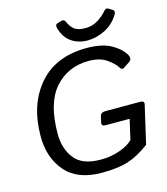

<svg xmlns="http://www.w3.org/2000/svg" viewBox="-132 -1010 981 1125"><g transform="rotate(-15 359.0 -447.0)"><path d="M311 -871.1Q304.2 -894.5 321.3 -899.4L346.7 -906.7Q363.3 -911.6 371.1 -893.1Q383.8 -863.8 405 -846.4Q426.3 -829.1 474.1 -829.1Q515.1 -829.1 549.6 -851.1Q584 -873 604 -897.9Q616.7 -913.6 631.8 -904.3L653.8 -890.6Q668.9 -880.9 656.2 -860.4Q624 -807.6 571 -781.7Q518.1 -755.9 465.8 -755.9Q411.6 -755.9 369.9 -783.7Q328.1 -811.5 311 -871.1ZM53.7 -283.2Q53.7 -476.1 156.5 -595.5Q259.3 -714.8 447.3 -714.8Q542 -714.8 597.7 -682.6Q653.3 -650.4 674.8 -609.4Q687.5 -584.5 665.5 -569.8L628.4 -545.4Q614.7 -536.1 602.5 -557.6Q590.3 -578.6 549.3 -608.6Q508.3 -638.7 439 -638.7Q313.5 -638.7 233.6 -549.3Q153.8 -460 153.8 -272Q153.8 -183.1 200.7 -122.3Q247.6 -61.5 359.9 -61.5Q423.3 -61.5 477.1 -81.1Q530.8 -100.6 556.2 -127.9L584 -249H439Q412.1 -249 417 -271L425.3 -307.1Q430.7 -329.1 457.5 -329.1H669.4Q696.3 -329.1 690.9 -307.1L637.7 -76.7Q568.4 -24.9 505.9 -5.1Q443.4 14.6 346.7 14.6Q199.2 14.6 126.5 -69.6Q53.7 -153.8 53.7 -283.2Z"/></g></svg>

Font: Istok
Style: Italic
Weight: 500
Italic angle: -13°
Designer: Andrey V. Panov
Foundry: Andrey V. Panov
Version: Version 1.0.3